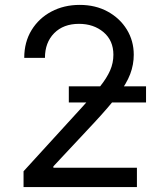

<svg xmlns="http://www.w3.org/2000/svg" viewBox="-20 -757 645 777"><path d="M75.3 0V-63.9L315.3 -326.7Q357.6 -372.9 384.9 -407.1Q412.3 -441.4 425.6 -471.8Q438.9 -502.1 438.9 -535.5Q438.9 -593 399 -626.8Q359 -660.5 299.7 -660.5Q236.5 -660.5 199.2 -622.7Q161.9 -584.9 161.9 -522.7H78.1Q78.1 -586.6 107.6 -634.9Q137.1 -683.2 188 -710.2Q239 -737.2 302.6 -737.2Q366.5 -737.2 415.8 -710.2Q465.2 -683.2 493.3 -637.4Q521.3 -591.6 521.3 -535.5Q521.3 -495.4 506.9 -457.2Q492.5 -419 457.2 -372.3Q421.9 -325.6 359.4 -258.5L196 -83.8V-78.1H534.1V0ZM258.5 -342.3V-407.7H571V-342.3Z"/></svg>

Font: Inter Zeller
Style: Regular
Weight: 400
Designer: Rasmus Andersson; Joe Bland
Foundry: zeller
Version: Version 3.015;git-dec3a8cb1